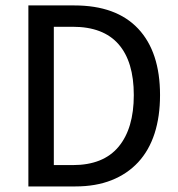

<svg xmlns="http://www.w3.org/2000/svg" viewBox="-20 -686 655 707"><path d="M84.5 -666H253.9Q408.2 -666 488.8 -580.3Q569.3 -494.6 569.3 -335.9Q569.3 -256.8 549.1 -194.3Q528.8 -131.8 488.8 -88.6Q448.7 -45.4 390.9 -22.5Q333 0.5 257.8 0.5H84.5ZM248 -78.1Q360.4 -78.1 416.5 -145.5Q472.7 -212.9 472.7 -335.9Q472.7 -459 416.5 -523.2Q360.4 -587.4 248 -587.4H178.2V-78.1Z"/></svg>

Font: Pyidaungsu Numbers
Style: Regular
Weight: 400
Designer: Sun Tun
Foundry: MCF
Version: Version 1.083; ttfautohint (v1.8.2)